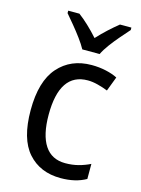

<svg xmlns="http://www.w3.org/2000/svg" viewBox="-118 -833 666 910"><g transform="rotate(15 215.5 -378.0)"><path d="M271 10Q170 10 110.5 -57Q51 -124 51 -265Q51 -407 112.5 -476.5Q174 -546 276 -546Q313 -546 346.5 -538.5Q380 -531 403 -519L376 -448Q354 -457 327 -464Q300 -471 277 -471Q139 -471 139 -266Q139 -167 173 -115.5Q207 -64 274 -64Q309 -64 339 -72Q369 -80 395 -93V-19Q344 10 271 10ZM213 -606Q201 -628 181.5 -654.5Q162 -681 140.5 -707Q119 -733 101 -754V-766H156Q179 -749 205 -724.5Q231 -700 255 -673Q281 -701 305 -723Q329 -745 355 -766H411V-754Q394 -735 371.5 -709Q349 -683 329 -656Q309 -629 298 -606Z"/></g></svg>

Font: Noto Sans Khmer SemiCondensed
Style: Regular
Weight: 400
Width: 4
Designer: Danh Hong and the Monotype Design Team
Foundry: Monotype Imaging Inc.
Version: Version 2.004; ttfautohint (v1.8.4.7-5d5b)